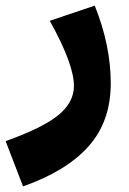

<svg xmlns="http://www.w3.org/2000/svg" viewBox="-58 -404 460 683"><path d="M24 259 -38 98Q94 51 149.5 5.5Q205 -40 205 -98Q205 -176 119 -330L279 -384Q336 -242 336 -108Q336 28 257 116.5Q178 205 24 259Z"/></svg>

Font: FiraGO ExtraBold
Style: Regular
Weight: 800
Designer: bBox Type
Foundry: bBox Type GmbH
Version: Version 1.001;PS 001.001;hotconv 1.0.88;makeotf.lib2.5.64775